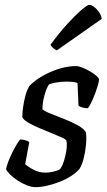

<svg xmlns="http://www.w3.org/2000/svg" viewBox="-20 -773 440 793"><path d="M127 0Q110 0 90 -8Q70 -16 52 -28Q34 -40 21 -53Q8 -66 5 -75Q11 -100 22.5 -125.5Q34 -151 45.5 -170.5Q57 -190 63 -197Q70 -197 77.5 -195.5Q85 -194 91.5 -191.5Q98 -189 101 -186Q98 -170 93.5 -146.5Q89 -123 84 -95Q99 -82 120.5 -71Q142 -60 168 -60Q182 -60 198 -63.5Q214 -67 225 -72Q233 -79 239 -94Q245 -109 249.5 -127.5Q254 -146 255.5 -163.5Q257 -181 254 -192Q252 -198 233.5 -206Q215 -214 189.5 -224.5Q164 -235 138 -246Q112 -257 93.5 -268.5Q75 -280 72 -290Q72 -303 75 -327.5Q78 -352 85 -378Q92 -404 103 -420Q111 -428 128.5 -441.5Q146 -455 172 -468Q198 -481 229.5 -490.5Q261 -500 294 -500Q304 -500 319.5 -494Q335 -488 351.5 -478.5Q368 -469 378.5 -459.5Q389 -450 389 -444Q389 -436 381.5 -412Q374 -388 363.5 -363.5Q353 -339 343 -326Q335 -326 327 -327.5Q319 -329 312.5 -332Q306 -335 304 -337Q304 -350 303 -367Q302 -384 301.5 -401Q301 -418 300 -430Q290 -434 277.5 -435Q265 -436 255 -436Q232 -436 210.5 -432Q189 -428 182 -424Q172 -409 164 -380.5Q156 -352 155 -322Q165 -313 190.5 -303Q216 -293 246.5 -281Q277 -269 302 -255Q327 -241 335 -226Q338 -203 335 -173Q332 -143 325 -116.5Q318 -90 308 -75Q295 -60 273.5 -46Q252 -32 226 -22Q200 -12 174.5 -6Q149 0 127 0ZM215 -565Q207 -568 198.5 -575.5Q190 -583 189 -589Q225 -638 258.5 -674.5Q292 -711 316.5 -732Q341 -753 349 -753Q357 -753 368.5 -744.5Q380 -736 389.5 -722Q399 -708 400 -695Z"/></svg>

Font: Texturina 12pt
Style: Italic
Weight: 400
Italic angle: -11°
Designer: Guillermo Torres Carreño
Foundry: Omnibus-Type
Version: Version 1.002